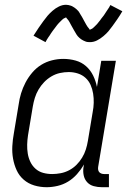

<svg xmlns="http://www.w3.org/2000/svg" viewBox="-20 -774 540 802"><path d="M175 8Q148 8 123 0.5Q98 -7 79 -23.5Q60 -40 49.5 -63Q39 -86 34.5 -111.5Q30 -137 31.5 -164Q33 -191 38 -218L58 -338Q61 -361 68 -384Q75 -407 86.5 -429Q98 -451 114.5 -470.5Q131 -490 152 -503Q173 -516 197 -522Q221 -528 244 -528Q271 -528 296 -521Q321 -514 339.5 -497.5Q358 -481 369 -458.5Q380 -436 385 -411L403 -520H464L390 -77Q389 -71 390 -65Q391 -59 394.5 -55Q398 -51 403.5 -49Q409 -47 415 -47H435V8H406Q388 8 371.5 3.5Q355 -1 344 -13Q333 -25 329.5 -42Q326 -59 329 -77L331 -87Q318 -65 301.5 -46.5Q285 -28 264.5 -15.5Q244 -3 220.5 2.5Q197 8 175 8ZM198 -47Q215 -47 233.5 -50.5Q252 -54 269 -63Q286 -72 299.5 -85.5Q313 -99 323 -115.5Q333 -132 338.5 -149.5Q344 -167 347 -185L367 -305Q371 -325 371.5 -344.5Q372 -364 369 -383Q366 -402 358.5 -419Q351 -436 337.5 -448.5Q324 -461 305.5 -467Q287 -473 267 -473Q249 -473 230.5 -469Q212 -465 195 -455Q178 -445 164.5 -431Q151 -417 141 -400Q131 -383 125.5 -365Q120 -347 117 -329L97 -209Q94 -189 93.5 -170Q93 -151 96 -132.5Q99 -114 107 -97.5Q115 -81 128.5 -69Q142 -57 160 -52Q178 -47 198 -47ZM356 -598Q351 -598 346 -598.5Q341 -599 336.5 -601Q332 -603 327.5 -605Q323 -607 319 -610Q315 -613 311.5 -616Q308 -619 305 -622.5Q302 -626 299.5 -630Q297 -634 294.5 -638.5Q292 -643 289.5 -647Q287 -651 285 -655Q283 -659 280.5 -663Q278 -667 275.5 -672Q273 -677 270.5 -681.5Q268 -686 265.5 -689.5Q263 -693 259.5 -696.5Q256 -700 256 -702Q256 -701 251 -699Q246 -697 243 -694.5Q240 -692 236 -688Q232 -684 230 -682Q228 -680 226 -678Q224 -676 222 -673.5Q220 -671 217.5 -668Q215 -665 213 -662Q211 -659 208.5 -656Q206 -653 203.5 -649.5Q201 -646 198 -642Q195 -638 192.5 -634Q190 -630 187.5 -626Q185 -622 181.5 -617.5Q178 -613 175.5 -608Q173 -603 170 -598L120 -625Q131 -643 141.5 -658Q152 -673 161 -685.5Q170 -698 178.5 -708Q187 -718 199.5 -729Q212 -740 226.5 -747Q241 -754 256 -754Q261 -754 265.5 -753Q270 -752 275 -750.5Q280 -749 284 -746.5Q288 -744 292 -741.5Q296 -739 299.5 -735.5Q303 -732 306 -729Q309 -726 311.5 -721.5Q314 -717 316.5 -713Q319 -709 321.5 -705Q324 -701 326 -697Q328 -693 330.5 -688.5Q333 -684 335.5 -679.5Q338 -675 340.5 -670.5Q343 -666 345.5 -662.5Q348 -659 351.5 -655Q355 -651 355 -649Q355 -650 360 -652Q365 -654 368 -656.5Q371 -659 375 -663Q379 -667 381 -669Q383 -671 385.5 -673.5Q388 -676 389.5 -678.5Q391 -681 393.5 -683.5Q396 -686 398 -689Q400 -692 402.5 -695.5Q405 -699 408 -702.5Q411 -706 413.5 -709.5Q416 -713 418.5 -717Q421 -721 424 -725.5Q427 -730 430 -734.5Q433 -739 436 -743.5Q439 -748 441 -753L491 -727Q480 -708 469.5 -693Q459 -678 450 -665.5Q441 -653 433 -643.5Q425 -634 412 -623Q399 -612 385 -605Q371 -598 356 -598Z"/></svg>

Font: Iosevka Light
Style: Italic
Weight: 300
Italic angle: -9°
Monospace: yes
Designer: Belleve Invis
Foundry: Belleve Invis
Version: Version 32.5.0; ttfautohint (v1.8.4)